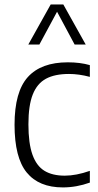

<svg xmlns="http://www.w3.org/2000/svg" viewBox="-20 -828 436 858"><path d="M45 -270.5Q45 -418 104.5 -483.8Q164 -549.5 283 -549.5Q338 -549.5 381.5 -537V-484.5Q332.5 -497.5 288.5 -497.5Q225 -497.5 185.5 -476.2Q146 -455 126.5 -406Q107 -357 107 -272.5Q107 -187.5 125 -137Q143 -86.5 178.5 -64.8Q214 -43 269.5 -43Q320 -43 381.5 -64.5V-12Q321.5 9.5 261 9.5Q154 9.5 99.5 -57Q45 -123.5 45 -270.5ZM363 -629H313.5L235 -775.5L156 -629H106.5L206.5 -808H263Z"/></svg>

Font: Encode Sans Semi Condensed Light
Style: Regular
Weight: 300
Width: 4
Designer: Multiple Designers
Foundry: Impallari Type
Version: Version 2.000